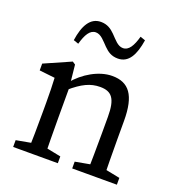

<svg xmlns="http://www.w3.org/2000/svg" viewBox="-129 -822 864 929"><g transform="rotate(20 302.5 -357.0)"><path d="M41 0H271V-35L171 -55H151L41 -35V0ZM115 0H201C199 -45 198 -148 198 -210V-361L186 -477L171 -487L35 -427V-392L115 -383C117 -343 118 -312 118 -257V-210C118 -148 117 -45 115 0ZM345 0H575V-35L475 -55H455L345 -35V0ZM419 0H505C503 -45 502 -146 502 -210V-302C502 -434 461 -487 375 -487C307 -487 232 -443 184 -384H177L190 -348C247 -397 288 -417 338 -417C398 -417 422 -387 422 -294V-210C422 -146 421 -45 419 0ZM140 -586 166 -577C180 -627 198 -658 228 -658C255 -658 275 -631 297 -609C317 -589 337 -575 370 -575C426 -575 452 -626 464 -703L438 -712C424 -662 406 -631 376 -631C349 -631 331 -656 307 -680C288 -699 267 -714 234 -714C179 -714 151 -663 140 -586Z"/></g></svg>

Font: Source Serif Variable
Style: Regular
Weight: 389
Designer: Frank Grießhammer
Foundry: Adobe Systems Incorporated
Version: Version 3.001;hotconv 1.0.111;makeotfexe 2.5.65597